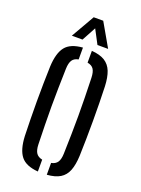

<svg xmlns="http://www.w3.org/2000/svg" viewBox="-145 -821 654 892"><g transform="rotate(20 182.0 -375.0)"><path d="M46.8 -127.8Q45.5 -166.7 44.8 -210.3Q44 -254 44 -299.3Q44 -344.6 44.7 -388.5Q45.4 -432.4 46.8 -472Q49.9 -538.8 74.9 -570.3Q99.8 -601.7 160 -606.3V-547.7Q138.7 -543.8 129.5 -529.7Q120.2 -515.6 119.3 -487.3Q117.9 -435.8 117 -389.9Q116.1 -344.1 116.1 -299.9Q116.1 -255.6 117 -209.8Q117.9 -163.9 119.3 -112.5Q120.2 -84.5 129.7 -70.5Q139.1 -56.5 160 -52.3V6.3Q100 1.7 75 -29.7Q49.9 -61.2 46.8 -127.8ZM204.1 6.3V-52.1Q225.3 -56.3 234.7 -70.4Q244.1 -84.4 245 -112.5Q246.4 -164.4 247.4 -210.2Q248.3 -256 248.3 -300.1Q248.3 -344.2 247.4 -390Q246.4 -435.8 245 -487.3Q244.1 -516.2 234.9 -530.1Q225.7 -544.1 204.1 -547.9V-606.3Q244.8 -603.3 269 -588.3Q293.1 -573.3 304.4 -544.8Q315.6 -516.3 317.5 -472Q318.9 -433.1 319.6 -389.4Q320.3 -345.7 320.3 -300.6Q320.3 -255.5 319.6 -211.5Q318.9 -167.5 317.5 -127.8Q315.6 -83.8 304.4 -55Q293.1 -26.3 269 -11.5Q244.8 3.3 204.1 6.3ZM92.6 -640.6 158.7 -755.8H205.8L271.9 -640.6H219.2L182.7 -709.7L145.3 -640.6Z"/></g></svg>

Font: Big Shoulders Stencil Thin
Style: Regular
Weight: 100
Designer: Patric King
Foundry: XO Type Co
Version: Version 2.001